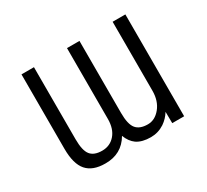

<svg xmlns="http://www.w3.org/2000/svg" viewBox="-146 -959 1293 1199"><g transform="rotate(-30 500.0 -360.0)"><path d="M475.6 -85.9Q418 12.7 299.8 11.7Q210 11.7 167 -37.6Q124 -86.9 124 -195.3V-732.4H213.9V-211.9Q213.9 -131.8 239.3 -99.6Q264.6 -67.4 323.2 -67.4Q379.9 -67.4 416 -108.9Q452.1 -150.4 452.1 -221.7V-732.4H542V-211.9Q542 -131.8 567.9 -99.6Q593.8 -67.4 652.3 -67.4Q704.1 -67.4 742.7 -114.7Q781.2 -162.1 781.2 -235.4V-732.4H873V2H787.1L786.1 -80.1Q763.7 -43 726.6 -17.6Q681.6 11.7 628.9 11.7Q566.4 11.7 528.3 -13.7Q494.1 -38.1 475.6 -85.9Z"/></g></svg>

Font: Gen Shin Gothic Monospace Regular
Style: Regular
Weight: 400
Designer: [Source Han Sans]
Ryoko NISHIZUKA  (kana & ideographs); Paul D. Hunt (Latin, Greek & Cyrillic); Wenlong ZHANG  (bopomofo
Version: Version 1.002.20150607